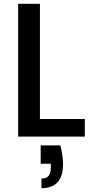

<svg xmlns="http://www.w3.org/2000/svg" viewBox="-20 -715 484 1005"><path d="M75 -695V0H424V-92H189V-695ZM246 142V163C246 202 230 220 197 220V270C272 270 310 228 310 145C310 114 305 81 296 46H193V142Z"/></svg>

Font: Poppins Medium
Style: Regular
Weight: 500
Designer: Ninad Kale (Devanagari), Jonny Pinhorn (Latin)
Foundry: Indian Type Foundry
Version: 4.004